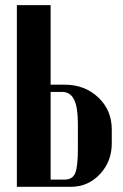

<svg xmlns="http://www.w3.org/2000/svg" viewBox="-20 -719 472 739"><path d="M174.8 -393.1H229Q306.2 -393.1 358.2 -344Q410.2 -294.9 410.2 -221.2V-167Q410.2 -97.2 364.5 -48.6Q318.8 0 252.9 0H44.9V-699.2H174.8ZM279.8 -146V-242.2Q279.8 -306.2 265.1 -335.7Q250.5 -365.2 219.2 -365.2H174.8V-27.8H229Q258.8 -27.8 269.3 -52.2Q279.8 -76.7 279.8 -146Z"/></svg>

Font: Moniqa Black Heading
Style: Regular
Weight: 900
Designer: Rajesh Rajput
Foundry: Rajesh Rajput
Version: Version 1.000